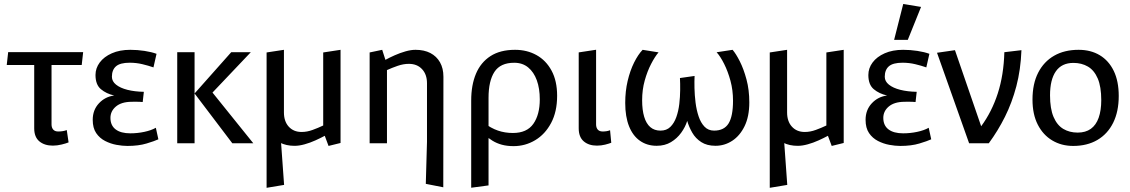

<svg xmlns="http://www.w3.org/2000/svg" viewBox="-20 -708 5586 949"><path d="M241.3 11.8Q200 11.8 174.5 -9.4Q149.1 -30.7 149.1 -73.9V-403.1L234.7 -416.2V-93.2Q234.7 -77.1 243 -67.6Q251.3 -58.1 267.8 -58.1Q291.8 -58.1 310 -65.1L319 -4.2Q307.6 0.6 285.1 6.2Q262.6 11.8 241.3 11.8ZM13.3 -386.7 20.4 -450.3H391L383.9 -386.7Z M609.4 13.3Q584.9 13.3 555.6 7.9Q526.3 2.5 499.4 -11.3Q472.5 -25.1 455.4 -50.2Q438.3 -75.4 438.3 -115.8Q438.3 -164.5 468.9 -197.3Q499.6 -230.2 544.6 -236Q505.9 -244.5 478.9 -267Q452 -289.4 452 -337.3Q452 -370.9 472.9 -399.1Q493.9 -427.4 532.8 -444.6Q571.8 -461.8 623.9 -461.8Q659.3 -461.8 694.4 -456.4Q729.5 -451 753.7 -442L738.5 -374.9Q713.4 -383.7 683.5 -390.8Q653.6 -398 620.9 -398Q573.9 -398 553.5 -380.4Q533.1 -362.7 533.1 -328.5Q533.1 -306.1 553.6 -289.6Q574.1 -273.1 609.9 -264Q645.7 -255 691 -254.2L685.3 -203.7Q679.5 -204.4 669.6 -204.8Q659.6 -205.2 649.2 -205.2Q638.7 -205.2 630 -204.9Q579.8 -204.4 552.8 -181.4Q525.9 -158.5 525.9 -125.5Q525.9 -88 551.5 -68.5Q577.1 -49 623.7 -49Q659.4 -49 693.5 -56.3Q727.6 -63.5 750.3 -76.5L762.8 -19.4Q743.8 -10.6 704.3 1.3Q664.7 13.3 609.4 13.3Z M1128.2 0 941.7 -246 1122.9 -450H1219.7L1030.3 -250.5L1231.9 0ZM856 0V-450H941.7V0Z M1368.7 -10 1384.2 205.9 1297.7 220.3V-220.5H1368.7ZM1603.9 13.3 1585.2 -36.8Q1564.9 -25.8 1538.7 -14Q1512.5 -2.1 1485.6 5.3Q1458.7 12.8 1436.1 12.8Q1394.6 12.8 1363.5 -3.2Q1332.3 -19.1 1315 -49Q1297.7 -78.9 1297.7 -120V-448.7L1383.4 -461.8V-152.3Q1383.4 -107.9 1407.3 -81.8Q1431.2 -55.7 1470.7 -55.7Q1497.6 -55.7 1525.1 -65.8Q1552.7 -75.8 1577.5 -87.7V-448.7L1663.2 -461.8V-1.3Z M2171 217.7 2084.6 200.7 2090.5 -7.2V-296.7Q2090.5 -340.1 2066.1 -366.2Q2041.7 -392.4 2000.9 -392.4Q1974.1 -392.4 1945.9 -382.7Q1917.7 -373 1892.7 -361.6V0H1807V-448.7L1869.1 -461.8L1885 -412.2Q1904.8 -423.2 1931 -434.8Q1957.2 -446.4 1984.2 -454.1Q2011.2 -461.8 2033.8 -461.8Q2076.3 -461.8 2107.1 -445.9Q2137.9 -429.9 2154.8 -400Q2171.7 -370.1 2171.7 -329Z M2309 219.9V-210.9Q2309 -287.5 2332.6 -343.6Q2356.2 -399.6 2404.3 -430.7Q2452.4 -461.8 2525.9 -461.8Q2584.8 -461.8 2631.8 -435.7Q2678.8 -409.6 2706.2 -358.9Q2733.7 -308.1 2733.7 -234.5Q2733.7 -155.9 2704 -100.2Q2674.4 -44.4 2625.3 -15.1Q2576.2 14.3 2518.4 14.3Q2486.5 14.3 2460.9 7.4Q2435.3 0.5 2414.2 -12.5Q2393.2 -25.5 2372.3 -43.7V-100.6Q2406.3 -74.6 2440.8 -62.7Q2475.3 -50.7 2515.2 -50.7Q2584.3 -50.7 2616.2 -96Q2648 -141.3 2648 -216.6Q2648 -270.7 2633.3 -311.2Q2618.6 -351.6 2590.6 -374.7Q2562.5 -397.8 2521.5 -397.8Q2453.4 -397.8 2424 -352.9Q2394.7 -308 2394.7 -224.5V208.4Z M2930.5 11.8Q2890.2 11.8 2865.3 -9.4Q2840.4 -30.7 2840.4 -73.9V-449L2926.3 -462.1V-93.2Q2926.3 -77.1 2934.4 -67.6Q2942.6 -58.1 2958.8 -58.1Q2980 -58.1 2995.4 -64.3L3001.3 -2.4Q2990.7 1.9 2971 6.9Q2951.3 11.8 2930.5 11.8Z M3225.8 12.6Q3178.5 12.6 3143.3 -12Q3108.1 -36.5 3089.2 -83.9Q3070.3 -131.4 3070.3 -199.1Q3070.3 -257.4 3082.3 -308.1Q3094.3 -358.9 3114.1 -398.8Q3134 -438.6 3156.3 -461.8L3235 -449.2Q3216.7 -427.7 3198.1 -391.7Q3179.4 -355.6 3166.7 -310.1Q3153.9 -264.6 3153.9 -212.5Q3153.9 -164.5 3164 -130.8Q3174.1 -97 3194.2 -79.7Q3214.2 -62.4 3244.5 -62.4Q3274.6 -62.4 3293.3 -80.7Q3312.1 -99.1 3322.8 -129Q3333.4 -158.9 3337.5 -193.9Q3341.6 -228.9 3341.9 -262.7Q3342.3 -296.4 3340.8 -322.3L3413.1 -332.6Q3411.9 -307.2 3412.6 -272.5Q3413.4 -237.7 3417.9 -201.1Q3422.5 -164.4 3433 -133Q3443.4 -101.6 3462.1 -82Q3480.7 -62.4 3509.5 -62.4Q3559.3 -62.4 3581.2 -98Q3603.1 -133.6 3603.1 -210.2Q3603.1 -262.3 3590.5 -308.8Q3577.8 -355.3 3559.3 -392.1Q3540.8 -429 3522 -449.7L3600.9 -461.8Q3617.4 -442.9 3636.6 -405Q3655.8 -367.1 3669.7 -315.3Q3683.6 -263.6 3683.6 -201.7Q3683.6 -132.6 3660.4 -84.7Q3637.1 -36.8 3599.1 -12.1Q3561.2 12.6 3516.5 12.6Q3474.3 12.6 3446.2 -5.6Q3418 -23.8 3401.7 -52.1Q3385.4 -80.4 3376.7 -110.4Q3367.4 -80.2 3346.9 -51.9Q3326.4 -23.5 3296.3 -5.5Q3266.3 12.6 3225.8 12.6Z M3855.7 -10 3871.2 205.9 3784.7 220.3V-220.5H3855.7ZM4090.9 13.3 4072.2 -36.8Q4051.9 -25.8 4025.7 -14Q3999.5 -2.1 3972.6 5.3Q3945.7 12.8 3923.1 12.8Q3881.6 12.8 3850.5 -3.2Q3819.3 -19.1 3802 -49Q3784.7 -78.9 3784.7 -120V-448.7L3870.4 -461.8V-152.3Q3870.4 -107.9 3894.3 -81.8Q3918.2 -55.7 3957.7 -55.7Q3984.6 -55.7 4012.1 -65.8Q4039.7 -75.8 4064.5 -87.7V-448.7L4150.2 -461.8V-1.3Z M4429.4 13.3Q4404.9 13.3 4375.6 7.9Q4346.3 2.5 4319.4 -11.3Q4292.5 -25.1 4275.4 -50.2Q4258.3 -75.4 4258.3 -115.8Q4258.3 -164.5 4288.9 -197.3Q4319.6 -230.2 4364.6 -236Q4325.9 -244.5 4298.9 -267Q4272 -289.4 4272 -337.3Q4272 -370.9 4292.9 -399.1Q4313.9 -427.4 4352.8 -444.6Q4391.8 -461.8 4443.9 -461.8Q4479.3 -461.8 4514.4 -456.4Q4549.5 -451 4573.7 -442L4558.5 -374.9Q4533.4 -383.7 4503.5 -390.8Q4473.6 -398 4440.9 -398Q4393.9 -398 4373.5 -380.4Q4353.1 -362.7 4353.1 -328.5Q4353.1 -306.1 4373.6 -289.6Q4394.1 -273.1 4429.9 -264Q4465.7 -255 4511 -254.2L4505.3 -203.7Q4499.5 -204.4 4489.6 -204.8Q4479.6 -205.2 4469.2 -205.2Q4458.7 -205.2 4450 -204.9Q4399.8 -204.4 4372.8 -181.4Q4345.9 -158.5 4345.9 -125.5Q4345.9 -88 4371.5 -68.5Q4397.1 -49 4443.7 -49Q4479.4 -49 4513.5 -56.3Q4547.6 -63.5 4570.3 -76.5L4582.8 -19.4Q4563.8 -10.6 4524.3 1.3Q4484.7 13.3 4429.4 13.3ZM4399.4 -511.1 4444.4 -688.3 4532.5 -673.8 4467 -511.1Z M4770 0 4611.4 -447.2 4700.1 -460 4829.6 -84Q4882.4 -155.4 4911.8 -246.5Q4941.2 -337.6 4944.2 -450L5028.7 -460Q5025 -363.2 5003.5 -281.6Q4981.9 -200.1 4947.2 -130.7Q4912.5 -61.3 4867.4 0Z M5284.4 13.3Q5226.5 13.3 5181.1 -13.8Q5135.6 -40.8 5109.4 -92Q5083.3 -143.1 5083.3 -215.7Q5083.3 -293.7 5111.3 -348.6Q5139.4 -403.5 5190.4 -432.7Q5241.3 -461.8 5311.2 -461.8Q5371.3 -461.8 5415.8 -435.1Q5460.3 -408.4 5485 -357.5Q5509.6 -306.6 5509.6 -233.7Q5509.6 -156.7 5482.1 -101.2Q5454.5 -45.7 5404 -16.2Q5353.5 13.3 5284.4 13.3ZM5306.7 -52.6Q5345.7 -52.6 5371.7 -71.2Q5397.6 -89.9 5410.4 -126.1Q5423.2 -162.3 5423.2 -212.7Q5423.2 -279.6 5405.8 -320.1Q5388.4 -360.6 5357.3 -378.9Q5326.2 -397.1 5285.7 -397.1Q5227.8 -397.1 5198.9 -355.7Q5170 -314.4 5170 -236.7Q5170 -170.9 5187.4 -130Q5204.8 -89.2 5235.5 -70.9Q5266.2 -52.6 5306.7 -52.6Z"/></svg>

Font: Ancizar Sans Thin
Style: Regular
Weight: 100
Designer: Cesar Puertas, Viviana Monsalve, Julian Moncada, Julian Prieto, Jose Castro, Mariel Hernandez, Felipe Aragon, Sara Alarc
Version: Version 8.100